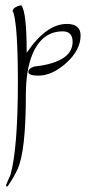

<svg xmlns="http://www.w3.org/2000/svg" viewBox="-20 -310 330 698"><path d="M4 368Q2 368 2 366Q2 361 9 346L18 326Q45 230 45 -14Q45 -209 29 -264Q26 -267 26 -270Q26 -278 38 -284.5Q50 -291 58 -290Q77 -265 77 -118Q148 -223 223 -223Q273 -223 273 -181Q273 -129 222 -82Q170 -35 119 -35Q83 -35 83 -49Q83 -61 104 -68Q112 -69 119 -70Q126 -71 133 -72Q244 -92 244 -158Q244 -196 208 -196Q133 -196 98 -113Q74 -55 74 35Q74 242 43 307Q38 318 29.5 333Q21 348 8 367Q6 368 4 368Z"/></svg>

Font: Shalimar
Style: Regular
Weight: 400
Designer: Robert E. Leuschke
Foundry: Robert E. Leuschke
Version: Version 1.010; ttfautohint (v1.8.3)